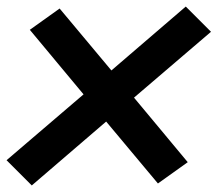

<svg xmlns="http://www.w3.org/2000/svg" viewBox="-32 -633 664 586"><path d="M65 -67 -12 -144 223 -345 59 -542 150 -607 308 -418 535 -613 612 -536 377 -335 541 -138 450 -73 292 -262Z"/></svg>

Font: Iosevka Etoile Oblique
Style: Bold
Weight: 700
Italic angle: -9°
Designer: Belleve Invis
Foundry: Belleve Invis
Version: Version 15.5.2; ttfautohint (v1.8.4)